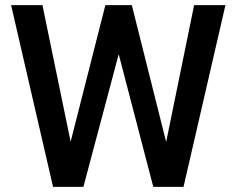

<svg xmlns="http://www.w3.org/2000/svg" viewBox="-20 -731 920 751"><path d="M629.9 -175.8 739.3 -710.9H861.8L697.8 0H579.6L444.3 -519L306.2 0H187.5L23.4 -710.9H146L256.3 -176.8L392.1 -710.9H495.6Z"/></svg>

Font: TypoPRO Roboto
Style: Regular
Weight: 500
Designer: Google
Version: Version 2.136; 2016